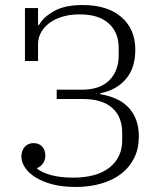

<svg xmlns="http://www.w3.org/2000/svg" viewBox="-20 -730 637 762"><path d="M280 12Q228 12 188 1.5Q148 -9 120.5 -26.5Q93 -44 79 -65.5Q65 -87 65 -108Q65 -132 78 -147Q91 -162 113 -162Q135 -162 147.5 -148Q160 -134 160 -112Q160 -95 150.5 -81.5Q141 -68 127 -63V-61Q146 -45 183 -35Q220 -25 270 -25Q364 -25 414.5 -65Q465 -105 465 -173V-202Q465 -267 425 -302Q385 -337 310 -337H205V-374H305Q377 -374 414 -411.5Q451 -449 451 -510V-541Q451 -601 411.5 -637Q372 -673 296 -673Q259 -673 228.5 -664Q198 -655 176.5 -639Q155 -623 143 -601.5Q131 -580 131 -555V-488H79V-698H131V-631H135Q152 -662 194.5 -686Q237 -710 308 -710Q407 -710 462 -662Q517 -614 517 -533Q517 -459 479 -415.5Q441 -372 378 -360V-356Q409 -351 437 -339.5Q465 -328 486 -307.5Q507 -287 519 -257.5Q531 -228 531 -188Q531 -141 513 -104Q495 -67 462.5 -41.5Q430 -16 383.5 -2Q337 12 280 12Z"/></svg>

Font: IBM Plex Serif Light
Style: Regular
Weight: 300
Designer: Mike Abbink, Paul van der Laan, Pieter van Rosmalen
Foundry: Bold Monday
Version: Version 3.001